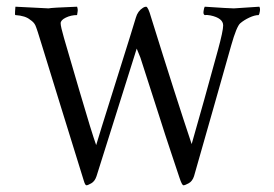

<svg xmlns="http://www.w3.org/2000/svg" viewBox="-20 -521 818 573"><path d="M26 -501Q118 -496 125 -496Q132 -498 210 -501Q213 -493 211.5 -485.5Q210 -478 210 -476Q192 -476 176.5 -468.5Q161 -461 161 -451.5Q161 -442 171 -407.5Q181 -373 217.5 -248.5Q254 -124 267 -88Q272 -106 326 -277.5Q380 -449 385.5 -468.5Q391 -488 407 -498Q412 -501 416 -501Q422 -501 431 -469Q506 -228 552 -91Q564 -132 589.5 -223.5Q615 -315 630.5 -372Q646 -429 646 -445Q646 -467 608 -475Q597 -477 591 -476Q586 -478 587.5 -488Q589 -498 591 -501Q665 -496 678 -496L754 -501Q757 -496 755.5 -487Q754 -478 752 -476Q740 -476 724 -468.5Q708 -461 697 -451.5Q686 -442 670 -385.5Q654 -329 618 -202Q582 -75 559 5Q554 20 543 26Q532 32 527.5 32Q523 32 515.5 9Q508 -14 490.5 -66Q473 -118 456 -172Q433 -243 399 -349L388 -376Q376 -338 331.5 -196.5Q287 -55 268 5Q263 20 252.5 26Q242 32 238 32Q234 32 230 18Q202 -73 161.5 -203Q121 -333 105.5 -384.5Q90 -436 85.5 -445.5Q81 -455 70 -462Q56 -474 26 -476Q24 -476 25 -487.5Q26 -499 26 -501Z"/></svg>

Font: AMoshref-Naskh
Style: Naskh
Weight: 500
Version: Version 0.001